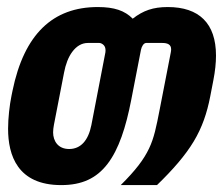

<svg xmlns="http://www.w3.org/2000/svg" viewBox="-20 -536 645 556"><path d="M157.2 0C217.3 0 259.3 -19.5 291.5 -61.5C324.2 -104 344.7 -168 359.9 -246.1L388.2 -391.6C390.1 -401.4 396 -411.6 403.3 -411.6H449.7C465.3 -411.6 475.6 -407.2 475.6 -393.1C475.6 -390.1 475.1 -387.7 474.6 -384.3L442.4 -218.8C432.6 -168.5 426.3 -136.7 411.6 -106C396.5 -74.2 373 -43 329.6 0H434.6C481 -44.9 516.6 -85.9 541 -126.5C565.4 -167 579.6 -209 588.9 -257.3L597.7 -302.7C603 -329.6 605.5 -354 605.5 -375C605.5 -468.8 556.2 -515.6 465.8 -515.6C423.3 -515.6 394.5 -505.4 364.3 -481.9C341.3 -505.4 310.5 -515.6 263.2 -515.6C133.3 -515.6 49.8 -437.5 16.1 -272.5L13.2 -258.3C7.8 -231.9 3.4 -193.8 3.4 -163.1C3.4 -86.9 30.3 0 157.2 0ZM180.2 -104.5C147.9 -104.5 133.8 -127.9 133.8 -152.8C133.8 -159.7 134.8 -167 136.2 -174.8L165.5 -325.7C169.9 -349.1 177.7 -370.6 189.5 -386.2C201.2 -401.9 216.3 -411.6 234.4 -411.6H267.6C271.5 -411.6 276.9 -409.2 280.8 -404.8C283.7 -401.4 285.6 -397 285.6 -389.6C285.6 -388.7 285.6 -386.7 285.2 -384.3L244.6 -173.8C235.8 -129.4 213.9 -104.5 180.2 -104.5Z"/></svg>

Font: Hack
Style: Bold Oblique
Weight: 700
Italic angle: -12°
Monospace: yes
Designer: Christopher Simpkins
Foundry: Christopher Simpkins
Version: Version 2.010